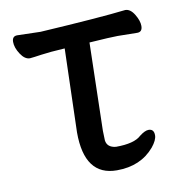

<svg xmlns="http://www.w3.org/2000/svg" viewBox="-64 -551 574 626"><g transform="rotate(-10 223.0 -238.0)"><path d="M274 17Q167 17 167 -127L175 -404Q124 -401 97 -397Q70 -393 58 -392Q41 -392 27 -413.5Q13 -435 13 -454Q13 -473 30 -473L107 -471Q307 -483 391 -493Q408 -493 421 -471.5Q434 -450 434 -433Q434 -413 417 -413L352 -414Q330 -414 258 -409L251 -118L252 -86Q255 -62 284 -59Q345 -59 368 -81Q386 -95 398 -95Q416 -95 416 -74Q416 -58 398 -36Q353 17 274 17Z"/></g></svg>

Font: LXGW WenKai Lite Medium
Style: Regular
Weight: 500
Designer: LXGW / Fontworks Inc.
Foundry: LXGW / Fontworks Inc.
Version: Version 1.511; March 25, 2025